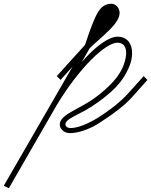

<svg xmlns="http://www.w3.org/2000/svg" viewBox="-199 -695 804 1021"><path d="M-152 306 102 -135C227 -342 365 -468 425 -468C482 -468 480 -401 456 -343C441 -307 417 -269 356 -215C293 -160 253 -141 217 -121C167 -93 119 -70 119 -33C119 -6 145 13 173 13C214 13 273 -6 321 -36C391 -80 461 -131 503 -178L585 -270L565 -290L482 -198C439 -150 379 -105 325 -71C268 -35 213 -14 175 -14C160 -14 149 -23 149 -34C149 -55 185 -72 226 -93C261 -111 305 -135 371 -189C439 -245 466 -291 485 -333C521 -412 506 -500 426 -500C385 -500 316 -458 236 -365L277 -437C340 -501 437 -566 437 -627C437 -650 419 -676 391 -675C331 -672 310 -626 253 -456C215 -415 122 -311 103 -290L123 -270C134 -283 163 -315 187 -341L-179 293Z"/></svg>

Font: Louise
Style: Regular
Weight: 400
Designer: Ange Degheest & Luna Delabre & Camille Depalle
Foundry: Velvetyne Type Foundry
Version: Version 1.000;FEAKit 1.0